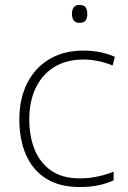

<svg xmlns="http://www.w3.org/2000/svg" viewBox="-20 -744 514 774"><path d="M302 10Q220 10 166 -24Q112 -58 85 -119.5Q58 -181 58 -262Q58 -346 89.5 -408.5Q121 -471 179 -505.5Q237 -540 316 -540Q353 -540 384.5 -533.5Q416 -527 443 -515L434 -480Q405 -492 374.5 -498Q344 -504 316 -504Q248 -504 199 -474Q150 -444 124 -389.5Q98 -335 98 -262Q98 -195 119.5 -141.5Q141 -88 186 -56.5Q231 -25 301 -25Q339 -25 374 -32.5Q409 -40 438 -52V-17Q413 -5 378.5 2.5Q344 10 302 10ZM300 -724Q319 -724 325.5 -714Q332 -704 332 -688Q332 -672 325.5 -662Q319 -652 300 -652Q284 -652 277 -662Q270 -672 270 -688Q270 -704 277 -714Q284 -724 300 -724Z"/></svg>

Font: Noto Sans Gujarati ExtraLight
Style: Regular
Weight: 200
Designer: Jelle Bosma - Monotype Design Team, Universal Thirst
Foundry: Monotype Imaging Inc.
Version: Version 2.106; ttfautohint (v1.8.4.7-5d5b)